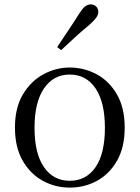

<svg xmlns="http://www.w3.org/2000/svg" viewBox="-20 -838 636 873"><path d="M297 15Q231 15 174.5 -16Q118 -47 83 -107.5Q48 -168 48 -258Q48 -348 84 -408.5Q120 -469 177 -500Q234 -531 297 -531Q362 -531 419 -500.5Q476 -470 511.5 -409Q547 -348 547 -258Q547 -168 512 -107Q477 -46 420.5 -15.5Q364 15 297 15ZM297 -16Q372 -16 414.5 -78Q457 -140 457 -257Q457 -373 414.5 -436Q372 -499 297 -499Q223 -499 180 -436Q137 -373 137 -257Q137 -140 180 -78Q223 -16 297 -16ZM240 -624Q264 -661 289 -697.5Q314 -734 338 -773Q354 -798 366 -808Q378 -818 393 -818Q406 -818 416.5 -809Q427 -800 427 -784Q427 -771 417 -757Q407 -743 384 -723Q351 -696 320 -667.5Q289 -639 258 -610Z"/></svg>

Font: Early Summer Mincho
Style: Regular
Weight: 400
Designer: GuiWonder
Version: Version 1.002